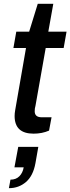

<svg xmlns="http://www.w3.org/2000/svg" viewBox="-20 -693 371 1013"><path d="M157.2 12.2Q57.1 12.2 57.1 -81.1Q57.1 -94.7 60.1 -111.8L117.2 -439.9H50.8L65.9 -525.9H133.8L179.2 -672.9H261.2L234.9 -525.9H331.1L315.9 -439.9H221.2L167 -133.8Q163.1 -122.1 163.1 -106Q163.1 -74.2 200.2 -74.2H252L238.8 -3.9Q202.1 12.2 157.2 12.2ZM26.9 299.8 35.2 254.9Q64.5 254.9 82.3 236.8Q100.1 218.8 105 189.9H56.2L76.2 82H182.1L167 168Q154.8 234.9 116.9 267.3Q79.1 299.8 26.9 299.8Z"/></svg>

Font: Archivo Medium
Style: Italic
Weight: 500
Italic angle: -10°
Designer: Hector Gatti
Foundry: Omnibus-Type
Version: Version 2.001